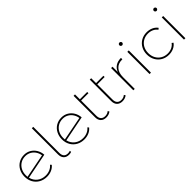

<svg xmlns="http://www.w3.org/2000/svg" viewBox="244 -1954 3170 3170"><g transform="rotate(-45 1829.0 -369.5)"><path d="M489 -104 509 -82Q475 -40 424.5 -18.5Q374 3 315 3Q240 3 180 -30.5Q120 -64 86 -124Q52 -184 52 -260Q52 -336 84 -396Q116 -456 172.5 -489.5Q229 -523 301 -523Q367 -523 420 -491.5Q473 -460 504.5 -406Q536 -352 540 -287L92 -198Q111 -120 171 -73.5Q231 -27 316 -27Q369 -27 414 -46.5Q459 -66 489 -104ZM84 -263Q84 -249 86 -225L506 -307Q499 -357 472 -399.5Q445 -442 401 -467.5Q357 -493 301 -493Q238 -493 189 -463.5Q140 -434 112 -381.5Q84 -329 84 -263Z M703 -129V-742H736V-135Q736 -26 833 -26Q861 -26 883 -35L886 -7Q859 3 831 3Q769 3 736 -32.5Q703 -68 703 -129Z M1361 -104 1381 -82Q1347 -40 1296.5 -18.5Q1246 3 1187 3Q1112 3 1052 -30.5Q992 -64 958 -124Q924 -184 924 -260Q924 -336 956 -396Q988 -456 1044.5 -489.5Q1101 -523 1173 -523Q1239 -523 1292 -491.5Q1345 -460 1376.5 -406Q1408 -352 1412 -287L964 -198Q983 -120 1043 -73.5Q1103 -27 1188 -27Q1241 -27 1286 -46.5Q1331 -66 1361 -104ZM956 -263Q956 -249 958 -225L1378 -307Q1371 -357 1344 -399.5Q1317 -442 1273 -467.5Q1229 -493 1173 -493Q1110 -493 1061 -463.5Q1012 -434 984 -381.5Q956 -329 956 -263Z M1805 -33Q1787 -16 1759 -6.5Q1731 3 1701 3Q1638 3 1603.5 -32.5Q1569 -68 1569 -130V-633H1602V-519H1773V-490H1602V-135Q1602 -82 1628 -54Q1654 -26 1704 -26Q1728 -26 1750 -34Q1772 -42 1788 -57Z M2183 -33Q2165 -16 2137 -6.5Q2109 3 2079 3Q2016 3 1981.5 -32.5Q1947 -68 1947 -130V-633H1980V-519H2151V-490H1980V-135Q1980 -82 2006 -54Q2032 -26 2082 -26Q2106 -26 2128 -34Q2150 -42 2166 -57Z M2565 -523V-490H2556Q2466 -490 2415 -433Q2364 -376 2364 -276V0H2331V-519H2363V-394Q2386 -456 2437.5 -489.5Q2489 -523 2565 -523Z M2710 -519H2743V0H2710ZM2693 -687Q2693 -701 2702.5 -710.5Q2712 -720 2726 -720Q2739 -720 2749 -710.5Q2759 -701 2759 -688Q2759 -675 2749 -665Q2739 -655 2726 -655Q2713 -655 2703 -664.5Q2693 -674 2693 -687Z M2906 -260Q2906 -336 2939.5 -396Q2973 -456 3031.5 -489.5Q3090 -523 3164 -523Q3223 -523 3273.5 -500.5Q3324 -478 3356 -434L3331 -413Q3303 -452 3259.5 -472Q3216 -492 3164 -492Q3100 -492 3048.5 -462.5Q2997 -433 2968 -380.5Q2939 -328 2939 -260Q2939 -192 2968 -139Q2997 -86 3048.5 -56.5Q3100 -27 3164 -27Q3216 -27 3259.5 -47Q3303 -67 3331 -106L3356 -86Q3324 -42 3273.5 -19.5Q3223 3 3164 3Q3090 3 3031.5 -30.5Q2973 -64 2939.5 -124Q2906 -184 2906 -260Z M3514 -519H3547V0H3514ZM3497 -687Q3497 -701 3506.5 -710.5Q3516 -720 3530 -720Q3543 -720 3553 -710.5Q3563 -701 3563 -688Q3563 -675 3553 -665Q3543 -655 3530 -655Q3517 -655 3507 -664.5Q3497 -674 3497 -687Z"/></g></svg>

Font: Montserrat Alternates ExLight
Style: Regular
Weight: 275
Designer: Julieta Ulanovsky
Foundry: Julieta Ulanovsky
Version: Version 7.200